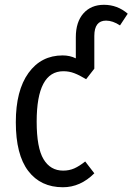

<svg xmlns="http://www.w3.org/2000/svg" viewBox="-20 -768 552 800"><path d="M413.1 -748Q469.2 -748 512.2 -710.9L480 -662.1Q449.7 -682.1 421.9 -682.1Q373 -682.1 373 -618.2V-481.9L338.9 -438Q310.5 -455.1 289.3 -463.1Q268.1 -471.2 244.1 -471.2Q132.8 -471.2 132.8 -261.2Q132.8 -152.3 161.4 -104.7Q189.9 -57.1 243.2 -57.1Q268.6 -57.1 289.6 -66.4Q310.5 -75.7 335 -95.2L373 -45.9Q314.9 12.2 242.2 12.2Q149.4 12.2 97.7 -55.7Q45.9 -123.5 45.9 -258.8Q45.9 -390.6 98.6 -463.9Q151.4 -537.1 241.2 -537.1Q271 -537.1 295.9 -524.9V-612.8Q295.9 -676.3 327.6 -712.2Q359.4 -748 413.1 -748Z"/></svg>

Font: Fira Sans Compressed Book
Style: Regular
Weight: 350
Width: 1
Designer: Carrois Corporate & Edenspiekermann AG
Foundry: Carrois Corporate GbR & Edenspiekermann AG
Version: Version 4.203;PS 004.203;hotconv 1.0.88;makeotf.lib2.5.64775